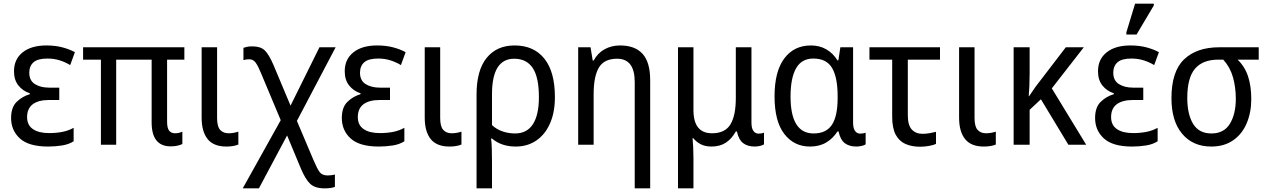

<svg xmlns="http://www.w3.org/2000/svg" viewBox="-20 -796 6972 1056"><path d="M245 10Q138 10 89.5 -34.5Q41 -79 41 -147Q41 -206 72 -236Q103 -266 144 -278V-283Q106 -295 81.5 -325.5Q57 -356 57 -404Q57 -470 104.5 -508Q152 -546 235 -546Q284 -546 323.5 -535.5Q363 -525 392 -509L366 -438Q338 -455 307 -464.5Q276 -474 241 -474Q188 -474 164.5 -453.5Q141 -433 141 -396Q141 -353 172 -333.5Q203 -314 250 -314H306V-246H250Q191 -246 160 -222.5Q129 -199 129 -152Q129 -108 161 -86Q193 -64 250 -64Q289 -64 322.5 -70.5Q356 -77 385 -93V-19Q359 -2 321.5 4Q284 10 245 10Z M919 9Q814 9 814 -123V-468H619V0H535V-468H437V-536H994V-468H899V-127Q899 -91 910.5 -77Q922 -63 942 -63Q954 -63 964.5 -65.5Q975 -68 983 -72V-4Q974 1 957 5Q940 9 919 9Z M1225 10Q1155 10 1122 -31Q1089 -72 1089 -149V-536H1174V-147Q1174 -100 1191 -81.5Q1208 -63 1237 -63Q1252 -63 1265.5 -65.5Q1279 -68 1291 -72V-1Q1279 4 1262.5 7Q1246 10 1225 10Z M1315 240 1524 -135 1415 -395Q1400 -432 1386.5 -451Q1373 -470 1351 -470Q1332 -470 1319 -465V-533Q1328 -536 1339 -538.5Q1350 -541 1368 -541Q1413 -541 1436 -519Q1459 -497 1484 -439L1578 -215L1737 -536H1826L1613 -131L1704 84Q1723 129 1737 149Q1751 169 1782 169Q1794 169 1804 167.5Q1814 166 1822 164V232Q1811 236 1797.5 238Q1784 240 1765 240Q1712 240 1685.5 214.5Q1659 189 1634 129L1559 -51L1404 240Z M2064 10Q1957 10 1908.5 -34.5Q1860 -79 1860 -147Q1860 -206 1891 -236Q1922 -266 1963 -278V-283Q1925 -295 1900.5 -325.5Q1876 -356 1876 -404Q1876 -470 1923.5 -508Q1971 -546 2054 -546Q2103 -546 2142.5 -535.5Q2182 -525 2211 -509L2185 -438Q2157 -455 2126 -464.5Q2095 -474 2060 -474Q2007 -474 1983.5 -453.5Q1960 -433 1960 -396Q1960 -353 1991 -333.5Q2022 -314 2069 -314H2125V-246H2069Q2010 -246 1979 -222.5Q1948 -199 1948 -152Q1948 -108 1980 -86Q2012 -64 2069 -64Q2108 -64 2141.5 -70.5Q2175 -77 2204 -93V-19Q2178 -2 2140.5 4Q2103 10 2064 10Z M2452 10Q2382 10 2349 -31Q2316 -72 2316 -149V-536H2401V-147Q2401 -100 2418 -81.5Q2435 -63 2464 -63Q2479 -63 2492.5 -65.5Q2506 -68 2518 -72V-1Q2506 4 2489.5 7Q2473 10 2452 10Z M2601 240V-275Q2601 -409 2656.5 -477.5Q2712 -546 2810 -546Q2916 -546 2974 -473.5Q3032 -401 3032 -262Q3032 -178 3005 -117Q2978 -56 2929.5 -23Q2881 10 2816 10Q2738 10 2686 -34H2681Q2684 -11 2685 24Q2686 59 2686 98V240ZM2813 -62Q2878 -62 2911 -113Q2944 -164 2944 -262Q2944 -371 2910 -422Q2876 -473 2808 -473Q2686 -473 2686 -278V-108Q2710 -85 2743.5 -73.5Q2777 -62 2813 -62Z M3471 240V-345Q3471 -473 3374 -473Q3303 -473 3274 -424.5Q3245 -376 3245 -278V0H3160V-536H3228L3240 -463H3245Q3268 -505 3306 -525.5Q3344 -546 3390 -546Q3473 -546 3514.5 -499.5Q3556 -453 3556 -355V240Z M3709 240V-536H3794V-191Q3794 -63 3896 -63Q3968 -63 3997.5 -112Q4027 -161 4027 -257V-536H4113V-122Q4113 -90 4124 -75.5Q4135 -61 4152 -61Q4160 -61 4168.5 -62.5Q4177 -64 4182 -66V-2Q4175 3 4160 6.5Q4145 10 4131 10Q4092 10 4067.5 -8.5Q4043 -27 4033 -73H4027Q4005 -33 3972.5 -11.5Q3940 10 3893 10Q3859 10 3834.5 -2.5Q3810 -15 3793 -36H3789Q3791 -15 3792.5 13Q3794 41 3794 74V240Z M4435 10Q4347 10 4293.5 -59.5Q4240 -129 4240 -266Q4240 -403 4293.5 -474.5Q4347 -546 4440 -546Q4488 -546 4525 -524.5Q4562 -503 4586 -464H4591L4602 -536H4672V-122Q4672 -90 4683 -75.5Q4694 -61 4711 -61Q4719 -61 4727.5 -62.5Q4736 -64 4741 -66V-2Q4734 3 4719 6.5Q4704 10 4690 10Q4651 10 4626.5 -8.5Q4602 -27 4592 -73H4586Q4562 -35 4524.5 -12.5Q4487 10 4435 10ZM4455 -62Q4524 -62 4555.5 -109.5Q4587 -157 4587 -257V-267Q4587 -370 4556.5 -422Q4526 -474 4453 -474Q4389 -474 4358.5 -420.5Q4328 -367 4328 -265Q4328 -62 4455 -62Z M5040 11Q4995 11 4960.5 -4Q4926 -19 4906.5 -55Q4887 -91 4887 -154V-468H4762V-536H5150V-468H4973V-162Q4973 -107 4995 -83.5Q5017 -60 5054 -60Q5073 -60 5093 -63.5Q5113 -67 5128 -71V-5Q5115 2 5090 6.5Q5065 11 5040 11Z M5391 10Q5321 10 5288 -31Q5255 -72 5255 -149V-536H5340V-147Q5340 -100 5357 -81.5Q5374 -63 5403 -63Q5418 -63 5431.5 -65.5Q5445 -68 5457 -72V-1Q5445 4 5428.5 7Q5412 10 5391 10Z M5941 -536 5765 -310 5954 0H5856L5705 -250L5643 -192V0H5555V-536H5643V-392Q5643 -356 5641.5 -322Q5640 -288 5638 -267H5640Q5649 -280 5658 -293Q5667 -306 5675 -318L5842 -536Z M6207 10Q6100 10 6051.5 -34.5Q6003 -79 6003 -147Q6003 -206 6034 -236Q6065 -266 6106 -278V-283Q6068 -295 6043.5 -325.5Q6019 -356 6019 -404Q6019 -470 6066.5 -508Q6114 -546 6197 -546Q6246 -546 6285.5 -535.5Q6325 -525 6354 -509L6328 -438Q6300 -455 6269 -464.5Q6238 -474 6203 -474Q6150 -474 6126.5 -453.5Q6103 -433 6103 -396Q6103 -353 6134 -333.5Q6165 -314 6212 -314H6268V-246H6212Q6153 -246 6122 -222.5Q6091 -199 6091 -152Q6091 -108 6123 -86Q6155 -64 6212 -64Q6251 -64 6284.5 -70.5Q6318 -77 6347 -93V-19Q6321 -2 6283.5 4Q6246 10 6207 10ZM6175 -606V-618L6223 -776H6326V-766L6231 -606Z M6642 10Q6541 10 6482 -60Q6423 -130 6423 -256Q6423 -403 6492.5 -469.5Q6562 -536 6686 -536H6903V-468H6787Q6827 -429 6844.5 -375.5Q6862 -322 6862 -251Q6862 -178 6837 -118.5Q6812 -59 6762.5 -24.5Q6713 10 6642 10ZM6643 -62Q6712 -62 6744.5 -115.5Q6777 -169 6777 -253Q6777 -315 6761.5 -370.5Q6746 -426 6708 -468H6681Q6595 -468 6552.5 -418Q6510 -368 6510 -257Q6510 -168 6542 -115Q6574 -62 6643 -62Z"/></svg>

Font: Noto Sans SemiCondensed
Style: Regular
Weight: 400
Width: 4
Designer: Monotype Design Team
Foundry: Monotype Imaging Inc.
Version: Version 2.013; ttfautohint (v1.8.4.7-5d5b)